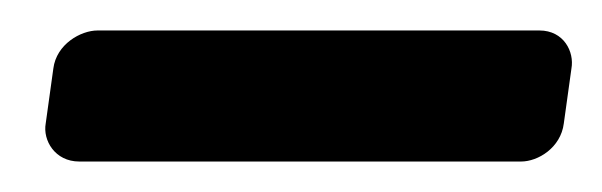

<svg xmlns="http://www.w3.org/2000/svg" viewBox="-20 -316 395 126"><path d="M10 -235C8 -224 16 -210 32 -210H322C333 -210 348 -219 350 -235L355 -271C357 -282 350 -296 334 -296H44C33 -296 17 -287 15 -271Z"/></svg>

Font: Reckless Catfish
Style: HeavyIt
Weight: 400
Foundry: Cannot Into Space Fonts
Version: Version 0.2894